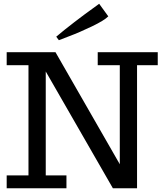

<svg xmlns="http://www.w3.org/2000/svg" viewBox="-20 -1017 880 1037"><path d="M16.1 0ZM338.9 -69.8V0H16.1V-69.8H133.8V-665H16.1V-734.9H279.8L627 -129.9V-665H507.8V-734.9H832V-665H720.2V0H589.8L227.1 -630.9V-69.8ZM564.9 -928.7Q543.5 -906.7 476.6 -874.5Q409.7 -842.3 353.5 -821.3L297.9 -799.8L283.7 -818.8Q323.2 -852.5 381.1 -897Q439 -941.4 477.5 -968.8L515.6 -996.6Z"/></svg>

Font: Trocchi
Style: Regular
Weight: 400
Designer: vernon adams
Version: Version 1.0; ttfautohint (v0.8) -l 6 -r 50 -G 100